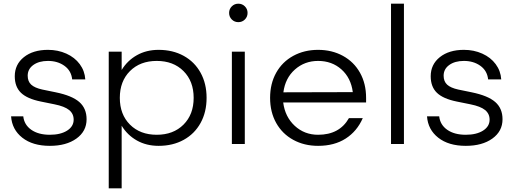

<svg xmlns="http://www.w3.org/2000/svg" viewBox="-20 -780 2782 1040"><path d="M442 -350H371Q366 -397 329 -423.5Q292 -450 240 -450Q191 -450 160.5 -428Q130 -406 130 -370Q130 -339 149 -321.5Q168 -304 209 -295L282 -280Q370 -262 409.5 -227.5Q449 -193 449 -134Q449 -69 394 -29.5Q339 10 250 10Q157 10 101 -34Q45 -78 40 -150H106Q111 -104 149.5 -77Q188 -50 250 -50Q308 -50 343.5 -72.5Q379 -95 379 -132Q379 -164 354.5 -184Q330 -204 275 -215L201 -230Q127 -245 93.5 -277.5Q60 -310 60 -367Q60 -431 109.5 -470.5Q159 -510 240 -510Q294 -510 339.5 -489.5Q385 -469 412 -432.5Q439 -396 442 -350Z M639 -401Q670 -452 721.5 -481Q773 -510 839 -510Q916 -510 975 -477.5Q1034 -445 1066.5 -386Q1099 -327 1099 -250Q1099 -173 1066.5 -114Q1034 -55 975 -22.5Q916 10 839 10Q773 10 721.5 -19Q670 -48 639 -99V240H569V-500H639ZM1029 -250Q1029 -340 974 -395Q919 -450 829 -450Q739 -450 684 -395Q629 -340 629 -250Q629 -160 684 -105Q739 -50 829 -50Q919 -50 974 -105Q1029 -160 1029 -250Z M1306 -500V0H1236V-500ZM1321 -710Q1321 -689 1306.5 -674.5Q1292 -660 1271 -660Q1250 -660 1235.5 -674.5Q1221 -689 1221 -710Q1221 -731 1235.5 -745.5Q1250 -760 1271 -760Q1292 -760 1306.5 -745.5Q1321 -731 1321 -710Z M1703 -510Q1778 -510 1837.5 -477.5Q1897 -445 1930 -386Q1963 -327 1963 -250V-225H1514Q1524 -147 1576.5 -98.5Q1629 -50 1703 -50Q1819 -50 1870 -140H1945Q1914 -69 1852.5 -29.5Q1791 10 1703 10Q1628 10 1568.5 -22.5Q1509 -55 1476 -114Q1443 -173 1443 -250Q1443 -327 1476 -386Q1509 -445 1568.5 -477.5Q1628 -510 1703 -510ZM1891 -281Q1881 -358 1829.5 -404Q1778 -450 1703 -450Q1630 -450 1577.5 -403.5Q1525 -357 1515 -280Z M2168 -760V0H2098V-760Z M2695 -350H2624Q2619 -397 2582 -423.5Q2545 -450 2493 -450Q2444 -450 2413.5 -428Q2383 -406 2383 -370Q2383 -339 2402 -321.5Q2421 -304 2462 -295L2535 -280Q2623 -262 2662.5 -227.5Q2702 -193 2702 -134Q2702 -69 2647 -29.5Q2592 10 2503 10Q2410 10 2354 -34Q2298 -78 2293 -150H2359Q2364 -104 2402.5 -77Q2441 -50 2503 -50Q2561 -50 2596.5 -72.5Q2632 -95 2632 -132Q2632 -164 2607.5 -184Q2583 -204 2528 -215L2454 -230Q2380 -245 2346.5 -277.5Q2313 -310 2313 -367Q2313 -431 2362.5 -470.5Q2412 -510 2493 -510Q2547 -510 2592.5 -489.5Q2638 -469 2665 -432.5Q2692 -396 2695 -350Z"/></svg>

Font: Goli Light
Style: Regular
Weight: 300
Designer: jaikishan Patel
Foundry: MagicType
Version: Version 1.000